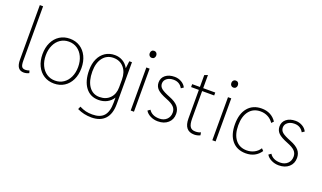

<svg xmlns="http://www.w3.org/2000/svg" viewBox="-89 -1310 3516 2095"><g transform="rotate(20 1669.0 -262.0)"><path d="M86 -110V-742H124V-111Q124 -61 136 -42.5Q148 -24 179 -24Q200 -24 224 -33L232 -5Q202 10 171 10Q128 10 107 -19.5Q86 -49 86 -110Z M296 -250Q296 -327 324.5 -386Q353 -445 404 -477.5Q455 -510 522 -510Q589 -510 640 -477.5Q691 -445 719.5 -386Q748 -327 748 -250Q748 -173 719.5 -114Q691 -55 640 -22.5Q589 10 522 10Q455 10 404 -22.5Q353 -55 324.5 -114Q296 -173 296 -250ZM710 -250Q710 -316 686 -367.5Q662 -419 619.5 -447.5Q577 -476 522 -476Q467 -476 424.5 -447.5Q382 -419 358 -367.5Q334 -316 334 -250Q334 -184 358 -132.5Q382 -81 424.5 -52.5Q467 -24 522 -24Q577 -24 619.5 -52.5Q662 -81 686 -132.5Q710 -184 710 -250Z M1244 -500V-13Q1244 100 1189.5 159Q1135 218 1032 218Q944 218 867 181L881 148Q921 168 954.5 176Q988 184 1031 184Q1122 184 1164.5 135.5Q1207 87 1207 -17V-76Q1181 -34 1138 -11Q1095 12 1040 12Q944 12 889 -60.5Q834 -133 834 -260Q834 -335 860 -391.5Q886 -448 933.5 -479Q981 -510 1044 -510Q1094 -510 1135.5 -486Q1177 -462 1201 -418H1203L1213 -500ZM1206 -285Q1206 -371 1160.5 -423.5Q1115 -476 1040 -476Q963 -476 917.5 -417Q872 -358 872 -258Q872 -148 916.5 -85Q961 -22 1039 -22Q1115 -22 1160.5 -69.5Q1206 -117 1206 -196Z M1392 -659Q1392 -677 1402.5 -688.5Q1413 -700 1430 -700Q1447 -700 1457.5 -688.5Q1468 -677 1468 -659Q1468 -641 1457.5 -629.5Q1447 -618 1430 -618Q1413 -618 1402.5 -629.5Q1392 -641 1392 -659ZM1411 -500H1449V0H1411Z M1583 -62 1611 -82Q1648 -24 1733 -24Q1785 -24 1817.5 -55Q1850 -86 1850 -135Q1850 -175 1823.5 -202Q1797 -229 1735 -253Q1655 -284 1623.5 -315.5Q1592 -347 1592 -393Q1592 -446 1632 -478Q1672 -510 1738 -510Q1781 -510 1817.5 -489Q1854 -468 1870 -434L1842 -415Q1808 -476 1737 -476Q1690 -476 1660 -453Q1630 -430 1630 -394Q1630 -360 1657.5 -337Q1685 -314 1759 -285Q1828 -258 1859 -222Q1890 -186 1890 -134Q1890 -69 1845.5 -29.5Q1801 10 1728 10Q1681 10 1641 -10Q1601 -30 1583 -62Z M2033 -135V-466H1943V-500H2033V-638L2067 -651H2071V-500H2211V-466H2071V-147Q2071 -82 2089.5 -54Q2108 -26 2151 -26Q2189 -26 2213 -39L2219 -6Q2187 10 2151 10Q2033 10 2033 -135Z M2340 -659Q2340 -677 2350.5 -688.5Q2361 -700 2378 -700Q2395 -700 2405.5 -688.5Q2416 -677 2416 -659Q2416 -641 2405.5 -629.5Q2395 -618 2378 -618Q2361 -618 2350.5 -629.5Q2340 -641 2340 -659ZM2359 -500H2397V0H2359Z M2531 -250Q2531 -372 2589 -441Q2647 -510 2749 -510Q2805 -510 2848.5 -487.5Q2892 -465 2921 -421L2898 -397Q2874 -434 2834.5 -455Q2795 -476 2748 -476Q2664 -476 2616.5 -416Q2569 -356 2569 -250Q2569 -144 2616.5 -84Q2664 -24 2748 -24Q2795 -24 2834.5 -44.5Q2874 -65 2898 -103L2921 -79Q2892 -35 2848.5 -12.5Q2805 10 2749 10Q2646 10 2588.5 -58.5Q2531 -127 2531 -250Z M2987 -62 3015 -82Q3052 -24 3137 -24Q3189 -24 3221.5 -55Q3254 -86 3254 -135Q3254 -175 3227.5 -202Q3201 -229 3139 -253Q3059 -284 3027.5 -315.5Q2996 -347 2996 -393Q2996 -446 3036 -478Q3076 -510 3142 -510Q3185 -510 3221.5 -489Q3258 -468 3274 -434L3246 -415Q3212 -476 3141 -476Q3094 -476 3064 -453Q3034 -430 3034 -394Q3034 -360 3061.5 -337Q3089 -314 3163 -285Q3232 -258 3263 -222Q3294 -186 3294 -134Q3294 -69 3249.5 -29.5Q3205 10 3132 10Q3085 10 3045 -10Q3005 -30 2987 -62Z"/></g></svg>

Font: Sarabun Thin
Style: Regular
Weight: 250
Designer: Suppakit Chalermlarp | Katatrad Co.,Ltd.
Foundry: Cadson Demak Co.,Ltd.
Version: Version 1.000; ttfautohint (v1.6)